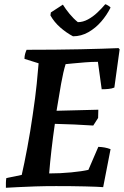

<svg xmlns="http://www.w3.org/2000/svg" viewBox="-20 -882 590 910"><path d="M8 8Q8 -4 8 -15Q8 -26 10 -38L83 -53Q95 -105 109.5 -182.5Q124 -260 135 -337Q148 -424 154 -484Q160 -544 163 -582L96 -603Q96 -616 99 -626.5Q102 -637 106 -646Q248 -646 362 -648.5Q476 -651 542 -654L547 -648L522 -467Q510 -462 494.5 -460.5Q479 -459 462 -459L444 -589Q415 -589 383.5 -586.5Q352 -584 326.5 -581.5Q301 -579 291 -578Q280 -543 269.5 -484.5Q259 -426 248 -357L446 -362L445 -323L422 -287Q377 -290 331.5 -292Q286 -294 240 -295Q231 -233 224 -172Q217 -111 213 -60Q266 -60 317.5 -65Q369 -70 399 -77L446 -186Q478 -185 504 -175L469 5Q445 3 383.5 1.5Q322 0 246 0Q194 0 147 1.5Q100 3 63.5 5Q27 7 8 8ZM326 -710Q294 -727 265.5 -752Q237 -777 219 -809L221 -823L278 -860Q291 -839 309.5 -816.5Q328 -794 349 -777Q373 -777 397 -790Q421 -803 442 -823Q463 -843 479 -862Q484 -861 493.5 -855Q503 -849 504 -846Q486 -810 459.5 -779.5Q433 -749 399 -729.5Q365 -710 326 -710Z"/></svg>

Font: Labrada SemiBold
Style: Italic
Weight: 600
Italic angle: -7°
Designer: Mercedes Jáuregui
Foundry: Omnibus-Type Team
Version: Version 1.000; ttfautohint (v1.8.4.7-5d5b)